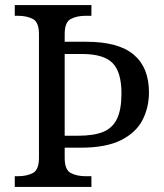

<svg xmlns="http://www.w3.org/2000/svg" viewBox="-20 -734 644 754"><path d="M38 0V-42H51Q85 -42 109 -54.5Q133 -67 133 -114V-600Q133 -647 109 -659.5Q85 -672 51 -672H38V-714H339V-672H316Q282 -672 258 -659.5Q234 -647 234 -600V-570H319Q445 -570 505 -519.5Q565 -469 565 -371Q565 -312 539.5 -262.5Q514 -213 455 -183.5Q396 -154 297 -154H234V-114Q234 -67 258 -54.5Q282 -42 316 -42H339V0ZM287 -201Q348 -201 385 -216Q422 -231 439.5 -267.5Q457 -304 457 -367Q457 -451 422 -486.5Q387 -522 302 -522H234V-201Z"/></svg>

Font: Noto Serif Ahom
Style: Regular
Weight: 400
Designer: Monotype Design Team
Foundry: Monotype Imaging Inc.
Version: Version 2.007; ttfautohint (v1.8.4.7-5d5b)